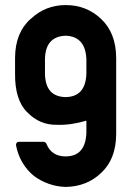

<svg xmlns="http://www.w3.org/2000/svg" viewBox="-20 -737 534 765"><path d="M40 -506.8Q40.5 -607.4 103 -662.6V-662.1Q161.1 -716.8 241.7 -716.8Q324.2 -716.8 382.3 -662.1Q442.4 -606 442.9 -506.3V-202.6Q442.4 -102.5 382.3 -47.4Q325.7 6.3 241.7 7.8Q206.5 6.8 174.3 -4.6Q142.1 -16.1 115.7 -35.6Q88.4 -57.6 69.8 -88.6Q51.3 -119.6 43.9 -157.7Q43 -163.1 46.1 -167.5Q49.3 -171.9 55.7 -171.9H154.3Q157.2 -171.9 160.6 -169.4Q164.1 -167 165 -164.1Q185.1 -113.8 241.7 -113.8Q320.8 -114.3 324.2 -208V-256.3Q293.5 -247.1 264.2 -242.9Q234.9 -238.8 207.5 -239.7Q137.7 -238.3 88.4 -290V-289.6Q39.1 -338.4 40 -443.4ZM159.2 -444.3Q160.2 -351.6 241.7 -350.1Q321.8 -351.6 324.2 -444.8V-500.5Q320.8 -591.8 241.7 -594.7Q160.6 -591.8 159.2 -501Z"/></svg>

Font: Alte DIN 1451 Mittelschrift
Style: Bold
Weight: 700
Designer: Peter Wiegel
Foundry: Peter Wiegel
Version: Version 1.003